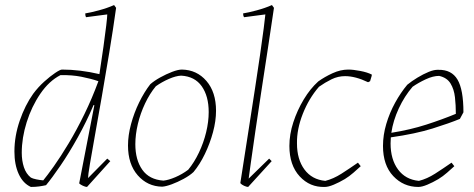

<svg xmlns="http://www.w3.org/2000/svg" viewBox="-20 -732 1874 759"><path d="M102 7Q71 -7 54 -44Q37 -81 37 -133Q37 -194 58 -255Q79 -316 111 -361Q131 -388 155 -409.5Q179 -431 198.5 -444Q218 -457 225 -457Q296 -457 373 -439Q382 -497 389 -547.5Q396 -598 400 -631.5Q404 -665 404 -675L320 -664Q317 -669 317 -679Q337 -682 370.5 -691Q404 -700 431 -712L439 -701Q427 -615 412 -524.5Q397 -434 382.5 -350.5Q368 -267 355.5 -198Q343 -129 335.5 -84Q328 -39 328 -28L404 -105L416 -95L324 7Q318 7 308 2.5Q298 -2 293 -7L353 -316L350 -317Q322 -251 287.5 -189Q253 -127 219.5 -78Q186 -29 162 0Q149 3 134.5 5Q120 7 102 7ZM151 -19Q166 -37 193 -75Q220 -113 251.5 -165.5Q283 -218 313.5 -280.5Q344 -343 369 -411Q340 -421 302 -428.5Q264 -436 219 -435Q174 -412 139.5 -361.5Q105 -311 85.5 -249Q66 -187 66 -128Q66 -97 74.5 -71Q83 -45 102 -30Q109 -26 123.5 -23Q138 -20 151 -19Z M621 6Q563 5 524.5 -39Q486 -83 486 -157Q486 -197 498 -241.5Q510 -286 530 -327Q550 -368 574 -399Q590 -413 613.5 -426Q637 -439 660.5 -448Q684 -457 699 -457Q758 -456 796 -412Q834 -368 834 -294Q834 -254 822 -209.5Q810 -165 790 -123.5Q770 -82 745 -52Q730 -38 706 -25Q682 -12 659 -3.5Q636 5 621 6ZM626 -18Q646 -20 673 -31.5Q700 -43 724 -61Q748 -90 766.5 -129Q785 -168 795 -209.5Q805 -251 805 -289Q805 -352 777.5 -391Q750 -430 696 -433Q675 -432 647.5 -420Q620 -408 596 -391Q572 -362 553.5 -323Q535 -284 525 -242Q515 -200 515 -162Q515 -100 542.5 -61Q570 -22 626 -18Z M961 7Q955 7 945 2.5Q935 -2 930 -8Q936 -47 945.5 -107.5Q955 -168 966 -239Q977 -310 988 -381.5Q999 -453 1008 -515Q1017 -577 1022.5 -620Q1028 -663 1029 -675L945 -664Q941 -669 941 -679Q961 -682 994.5 -691Q1028 -700 1055 -712L1063 -701Q1052 -626 1039 -540.5Q1026 -455 1013 -370.5Q1000 -286 989.5 -213.5Q979 -141 972 -91.5Q965 -42 963 -26L1044 -105L1054 -95Z M1264 7Q1205 9 1164.5 -35Q1124 -79 1124 -155Q1124 -201 1139.5 -248.5Q1155 -296 1180.5 -338.5Q1206 -381 1238 -410Q1263 -428 1294.5 -442.5Q1326 -457 1357 -457Q1376 -457 1404.5 -451.5Q1433 -446 1450 -437L1449 -431L1443 -411L1435 -407Q1385 -431 1344 -431Q1316 -431 1290.5 -418.5Q1265 -406 1241 -389Q1201 -343 1177 -282Q1153 -221 1154 -165Q1154 -102 1183.5 -62Q1213 -22 1266 -17Q1298 -25 1330 -45.5Q1362 -66 1395 -89L1406 -75Q1394 -64 1377.5 -49.5Q1361 -35 1343 -24Q1321 -11 1299.5 -2Q1278 7 1264 7Z M1634 7Q1575 7 1534.5 -36Q1494 -79 1494 -155Q1494 -198 1507 -242Q1520 -286 1542 -326Q1564 -366 1590 -397Q1607 -411 1630 -425Q1653 -439 1675 -448Q1697 -457 1713 -456Q1765 -457 1788.5 -417.5Q1812 -378 1812 -288L1798 -262Q1757 -245 1690 -224Q1623 -203 1525 -189Q1524 -177 1524 -165Q1524 -102 1553.5 -62Q1583 -22 1636 -17Q1668 -25 1700 -45.5Q1732 -66 1765 -89L1776 -75Q1764 -64 1747.5 -49.5Q1731 -35 1713 -24Q1691 -11 1669.5 -2Q1648 7 1634 7ZM1611 -389Q1579 -352 1556.5 -303.5Q1534 -255 1527 -207Q1602 -219 1665.5 -239.5Q1729 -260 1782 -282Q1782 -316 1778.5 -347.5Q1775 -379 1761 -402Q1747 -425 1716 -432Q1692 -432 1663 -418.5Q1634 -405 1611 -389Z"/></svg>

Font: Labrada ExtraLight
Style: Italic
Weight: 200
Italic angle: -7°
Designer: Mercedes Jáuregui
Foundry: Omnibus-Type Team
Version: Version 1.000; ttfautohint (v1.8.4.7-5d5b)